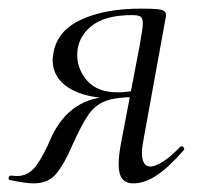

<svg xmlns="http://www.w3.org/2000/svg" viewBox="-42 -416 463 445"><path d="M-20 1Q-22 1 -22 -2Q-22 -9 -17 -9L-3 -8Q24 -8 41.5 -31.5Q59 -55 78 -100Q122 -192 219 -192L224 -188Q156 -188 118 -212Q80 -236 80 -277Q80 -282 82 -294Q91 -345 146 -370.5Q201 -396 285 -396Q313 -396 325 -394.5Q337 -393 340.5 -388.5Q344 -384 342 -375L290 -89Q287 -74 287 -62Q287 -30 307 -30Q318 -30 336.5 -42Q355 -54 376 -76Q377 -77 379 -77Q382 -77 384 -73.5Q386 -70 384 -68Q349 -28 321 -9.5Q293 9 267 9Q250 9 241.5 -1.5Q233 -12 233 -35Q233 -56 239 -87L282 -312Q289 -352 289 -361Q289 -374 283.5 -377.5Q278 -381 264 -381Q200 -381 168.5 -354.5Q137 -328 137 -289Q137 -255 160.5 -228.5Q184 -202 231 -202Q254 -202 278 -208L272 -191Q227 -191 203 -182Q179 -173 163.5 -151Q148 -129 125 -78Q107 -36 88.5 -13.5Q70 9 36 9Q17 9 -20 1Z"/></svg>

Font: Cormorant Infant
Style: Italic
Weight: 400
Italic angle: -10°
Designer: Christian Thalmann (Catharsis Fonts)
Foundry: Catharsis Fonts
Version: Version 4.000